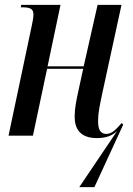

<svg xmlns="http://www.w3.org/2000/svg" viewBox="-20 -556 547 787"><path d="M305 211H367L485 -45L479 -52C456 -26 439 -7 416 -7C389 -7 382 -29 382 -61C382 -91 388 -121 400 -177L478 -536H380L323 -284H175L228 -536H67L65 -526H73C109 -526 117 -516 117 -496C117 -483 114 -468 109 -445L15 0H115L173 -274H321L301 -182C293 -145 286 -112 286 -78C286 -31 306 10 377 10C419 10 442 -2 460 -19Z"/></svg>

Font: Noto Serif Display ExtraCondensed Medium
Style: Italic
Weight: 500
Width: 2
Italic angle: -12°
Designer: Monotype Design Team
Foundry: Monotype Imaging Inc.
Version: Version 2.009